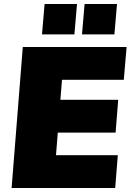

<svg xmlns="http://www.w3.org/2000/svg" viewBox="-20 -940 653 960"><path d="M290 -541 282 -441H571L558 -277H269L260 -164H569L556 0H38L94 -705H613L599 -541ZM365 -920 352 -768H190L203 -920ZM565 -920 552 -768H390L403 -920Z"/></svg>

Font: Nunito Sans Heavy Heavy
Style: Italic
Weight: 400
Italic angle: -4.541°
Designer: Vernon Adams
Foundry: Vernon Adams
Version: Version 2.002